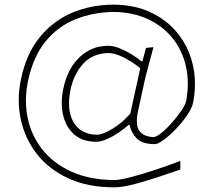

<svg xmlns="http://www.w3.org/2000/svg" viewBox="-20 -680 915 822"><path d="M470 122Q355.5 122 272 83.2Q188.5 44.5 137.5 -21.2Q86.5 -87 69 -169Q51.5 -251 69 -337Q91.5 -448 149.2 -519.5Q207 -591 289 -625.5Q371 -660 466 -660Q555.5 -660 625.5 -627Q695.5 -594 741.8 -536Q788 -478 805.5 -402.5Q823 -327 807 -242Q802.5 -218 781.8 -187.5Q761 -157 733.8 -128.5Q706.5 -100 681.2 -81.5Q656 -63 643 -63Q587 -63 563.8 -88.8Q540.5 -114.5 535 -145H530Q496.5 -115 457.5 -94Q418.5 -73 393 -73Q332.5 -73 296.8 -105.2Q261 -137.5 249.8 -189.2Q238.5 -241 251 -300Q269 -386.5 320.8 -435.2Q372.5 -484 443 -484Q465.5 -484 491.8 -473.5Q518 -463 542.8 -447.8Q567.5 -432.5 585 -418H590L605 -475L637 -478Q628 -445 619 -411Q610 -377 602.5 -349L570 -200Q559 -144 576.5 -119.8Q594 -95.5 636 -93Q649 -93 671 -110.8Q693 -128.5 716.2 -154.8Q739.5 -181 756.8 -206.8Q774 -232.5 777 -248Q791.5 -325.5 776.5 -394Q761.5 -462.5 720 -515Q678.5 -567.5 614 -597.8Q549.5 -628 465 -629Q378 -627.5 303.2 -597.5Q228.5 -567.5 175.2 -502.8Q122 -438 100 -333Q83 -252 98.2 -176.5Q113.5 -101 160.5 -41Q207.5 19 285 54.5Q362.5 90 470 91Q495.5 90 540.8 78.2Q586 66.5 641.2 48.2Q696.5 30 752 9V46Q706.5 61.5 653.2 79.2Q600 97 551 109.5Q502 122 470 122ZM397 -103Q421 -104.5 462 -129Q503 -153.5 538 -194L580.5 -388Q550 -413 511.8 -432.8Q473.5 -452.5 445 -453Q377 -451.5 336.8 -407.8Q296.5 -364 282 -297Q270.5 -242.5 279.2 -199Q288 -155.5 317.2 -129.8Q346.5 -104 397 -103Z"/></svg>

Font: Commissioner Loud Thin
Style: Regular
Weight: 100
Designer: Kostas Bartsokas
Foundry: Kostas Bartsokas
Version: Version 1.000; ttfautohint (v1.8.3)